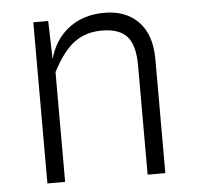

<svg xmlns="http://www.w3.org/2000/svg" viewBox="-45 -603 664 648"><g transform="rotate(-5 287.0 -278.5)"><path d="M90 0V-546H140.5L144 -416.5Q162 -482.5 211.2 -519.8Q260.5 -557 331.5 -557Q404.5 -557 447 -512.8Q489.5 -468.5 489.5 -386.5V0H429.5V-369.5Q429.5 -439 403 -468.5Q376.5 -498 317.5 -498Q263 -498 224.2 -469.2Q185.5 -440.5 150 -372V0Z"/></g></svg>

Font: Spline Sans Light
Style: Regular
Weight: 300
Designer: Eben Sorkin, Mirko Velimirovic
Foundry: Sorkin Type
Version: Version 1.000; ttfautohint (v1.8.3)